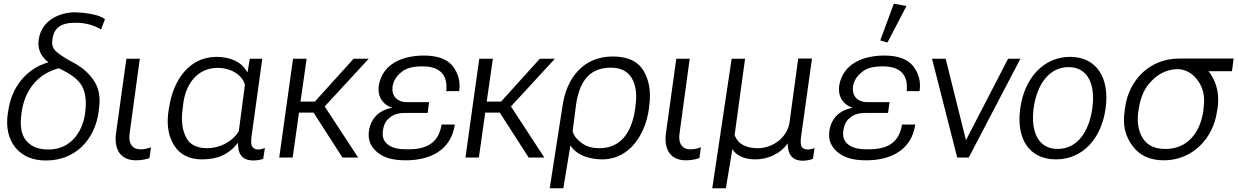

<svg xmlns="http://www.w3.org/2000/svg" viewBox="-20 -845 6641 1030"><path d="M227 16C383 16 488 -94 509 -244L511 -262C520 -324 510 -373 484 -412C458 -452 420 -485 370 -511C323 -536 294 -556 278 -572C263 -587 257 -607 261 -631C268 -694 304 -723 385 -723C440 -723 487 -709 522 -687L543 -742C511 -769 425 -778 384 -779C293 -779 203 -732 188 -635C183 -600 189 -571 206 -546C215 -533 226 -521 240 -511C118 -476 40 -373 24 -248L22 -238C11 -161 25 -101 62 -54C100 -8 154 16 227 16ZM420 -383C439 -348 444 -303 438 -251L436 -232C419 -128 353 -43 241 -43C194 -43 153 -53 121 -90C94 -122 86 -169 95 -235L96 -245C115 -362 179 -447 295 -479C360 -449 402 -417 420 -383Z M710 15C739 15 766 9 782 3L790 -55C772 -48 754 -44 735 -44C710 -44 694 -52 685 -67C674 -82 671 -107 677 -141L730 -530H658L604 -141C595 -87 603 -48 622 -23C642 3 671 15 710 15Z M1063 10C1144 10 1205 -14 1256 -78H1257C1256 -47 1262 -25 1275 -9C1288 7 1308 15 1337 16C1359 16 1380 12 1392 7L1401 -51C1390 -47 1377 -43 1366 -43C1351 -43 1340 -48 1334 -58C1327 -67 1326 -84 1329 -110L1387 -530H1320L1308 -458H1306C1275 -518 1206 -540 1142 -540C991 -540 909 -409 888 -273L885 -257C872 -178 883 -115 914 -65C946 -15 996 10 1063 10ZM1092 -50C1036 -50 998 -69 979 -107C959 -144 951 -194 959 -255L962 -279C972 -385 1032 -481 1149 -481C1208 -481 1275 -452 1294 -391L1261 -141C1226 -84 1158 -50 1092 -50Z M1478 0H1550L1584 -241H1662L1817 0H1901L1722 -274L1958 -530H1877L1669 -300H1592L1625 -530H1552Z M2157 15C2286 15 2400 -38 2420 -177H2349C2333 -76 2266 -44 2170 -44C2133 -44 2088 -46 2059 -71C2037 -89 2030 -113 2034 -143C2038 -174 2049 -198 2071 -214C2090 -231 2117 -239 2152 -239H2274L2282 -297H2164C2136 -297 2117 -305 2102 -320C2088 -336 2083 -355 2086 -382C2091 -410 2105 -435 2131 -456C2156 -479 2193 -489 2247 -489C2342 -489 2383 -441 2374 -356H2443C2451 -406 2439 -451 2409 -490C2379 -528 2327 -547 2254 -547C2145 -547 2032 -506 2012 -386C2008 -352 2014 -324 2032 -302C2044 -286 2062 -274 2084 -267C2015 -254 1970 -213 1959 -142C1953 -96 1967 -60 2002 -30C2037 1 2087 15 2157 15Z M2477 0H2549L2583 -241H2661L2816 0H2900L2721 -274L2957 -530H2876L2668 -300H2591L2624 -530H2551Z M2929 165H3002L3040 -65C3074 -9 3150 10 3211 10C3360 10 3443 -128 3461 -261L3463 -278C3473 -353 3463 -414 3432 -466C3400 -518 3345 -542 3267 -542C3106 -542 3017 -422 2997 -272ZM3196 -50C3156 -50 3125 -59 3099 -79C3073 -98 3058 -118 3052 -141L3070 -281C3086 -393 3131 -482 3257 -482C3309 -482 3346 -464 3369 -426C3391 -389 3398 -340 3389 -277L3387 -259C3371 -150 3320 -50 3196 -50Z M3660 15C3689 15 3716 9 3732 3L3740 -55C3722 -48 3704 -44 3685 -44C3660 -44 3644 -52 3635 -67C3624 -82 3621 -107 3627 -141L3680 -530H3608L3554 -141C3545 -87 3553 -48 3572 -23C3592 3 3621 15 3660 15Z M3801 165H3874L3909 -45C3918 -30 3932 -16 3952 -7C3974 5 4001 10 4033 10C4098 10 4167 -20 4205 -75H4206C4205 -17 4231 17 4286 17C4306 17 4328 13 4341 7L4350 -51C4338 -46 4325 -43 4314 -43C4299 -43 4287 -48 4281 -57C4275 -67 4274 -83 4277 -109L4336 -531H4262L4215 -185C4202 -106 4124 -50 4046 -50C3993 -50 3940 -66 3921 -121L3977 -530H3905Z M4627 15C4756 15 4870 -38 4890 -177H4819C4803 -76 4736 -44 4640 -44C4603 -44 4558 -46 4529 -71C4507 -89 4500 -113 4504 -143C4508 -174 4519 -198 4541 -214C4560 -231 4587 -239 4622 -239H4744L4752 -297H4634C4606 -297 4587 -305 4572 -320C4558 -336 4553 -355 4556 -382C4561 -410 4575 -435 4601 -456C4626 -479 4663 -489 4717 -489C4812 -489 4853 -441 4844 -356H4913C4921 -406 4909 -451 4879 -490C4849 -528 4797 -547 4724 -547C4615 -547 4502 -506 4482 -386C4478 -352 4484 -324 4502 -302C4514 -286 4532 -274 4554 -267C4485 -254 4440 -213 4429 -142C4423 -96 4437 -60 4472 -30C4507 1 4557 15 4627 15ZM4741 -617 4843 -813 4775 -825 4702 -628Z M5388 -530 5162 -93 5053 -530H4980L5115 0H5177L5454 -530Z M5645 10C5789 10 5889 -103 5911 -263C5934 -425 5864 -540 5721 -540C5578 -540 5475 -426 5453 -262C5431 -102 5500 10 5645 10ZM5654 -46C5547 -46 5509 -142 5525 -265C5542 -388 5606 -485 5712 -485C5818 -485 5857 -389 5840 -265C5823 -141 5761 -46 5654 -46Z M6224 15C6377 15 6490 -103 6509 -250L6512 -265C6519 -316 6514 -361 6498 -403C6488 -426 6477 -447 6463 -463H6589L6598 -531H6306C6148 -531 6035 -417 6015 -264L6013 -248C6002 -175 6016 -115 6055 -63C6093 -11 6148 15 6224 15ZM6233 -46C6175 -46 6136 -64 6111 -103C6087 -141 6079 -187 6086 -242L6088 -254C6097 -323 6121 -377 6162 -415C6202 -455 6250 -475 6304 -474C6347 -470 6382 -448 6408 -410C6435 -371 6445 -324 6437 -269L6435 -247C6418 -137 6353 -46 6233 -46Z"/></svg>

Font: Cheyenne Sans Light
Style: Italic
Weight: 300
Italic angle: -8.13011°
Designer: The Public Sans project authors (U.S. Web Design System), Libre Franklin designed by Pablo Impallari and Rodrigo Fuenzal
Foundry: The Cheyenne Sans Project Authors
Version: Version 2.007